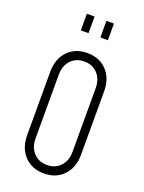

<svg xmlns="http://www.w3.org/2000/svg" viewBox="-182 -1073 878 1172"><g transform="rotate(20 257.0 -487.0)"><path d="M257 16Q178.5 16 130.2 -35Q82 -86 82 -169V-581Q82 -664.5 130.2 -715.2Q178.5 -766 257 -766Q336 -766 384 -715.2Q432 -664.5 432 -581V-169Q432 -86 384 -35Q336 16 257 16ZM257 -39Q311 -39 344 -74.8Q377 -110.5 377 -169V-581Q377 -639.5 344 -675.2Q311 -711 257 -711Q203 -711 170 -675.2Q137 -639.5 137 -581V-169Q137 -110.5 170 -74.8Q203 -39 257 -39ZM171 -882V-990H221V-882ZM298 -882V-990H347V-882Z"/></g></svg>

Font: Mohave Light
Style: Regular
Weight: 300
Designer: Gumpita Rahayu
Foundry: Tokotype
Version: Version 2.003